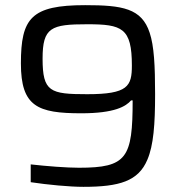

<svg xmlns="http://www.w3.org/2000/svg" viewBox="-20 -716 698 744"><path d="M303 8C443 8 516 -14 551 -97C575 -153 581 -234 581 -351C581 -462 577 -538 560 -589C529 -684 454 -696 310 -696C101 -696 61 -646 61 -470C61 -303 126 -277 295 -277C425 -277 468 -304 488 -327H494C494 -104 472 -66 286 -66C238 -66 161 -72 99 -79V-10C165 0 250 8 303 8ZM318 -351C174 -351 145 -360 145 -489C145 -610 178 -622 318 -622C453 -622 491 -608 491 -462C491 -382 476 -351 318 -351Z"/></svg>

Font: Saira UNSAM
Style: Regular
Weight: 400
Designer: Hector Gatti with collaboration of the Omnibus-Type team
Foundry: Omnibus-Type
Version: Version 0.072;PS 000.072;hotconv 1.0.88;makeotf.lib2.5.64775